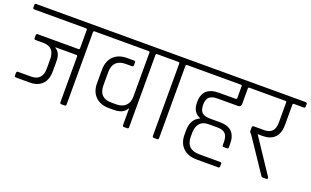

<svg xmlns="http://www.w3.org/2000/svg" viewBox="-90 -989 2260 1397"><g transform="rotate(20 1040.5 -291.0)"><path d="M237 -375V-371Q278 -349 278 -282V-206Q278 -138 243.5 -104Q209 -70 149 -70H42Q30 -70 30 -81V-102Q30 -114 42 -114H142Q230 -114 230 -209V-281Q230 -375 141 -375H83Q71 -375 71 -386V-409Q71 -420 83 -420H397Q407 -420 407 -429V-572Q407 -581 398 -581H-2Q-14 -581 -14 -593V-612Q-14 -623 -2 -623H549Q561 -623 561 -612V-593Q561 -581 549 -581H465Q455 -581 455 -572V-12Q455 0 444 0H418Q407 0 407 -12V-366Q407 -375 397 -375Z M939 -572V-12Q939 0 928 0H903Q892 0 892 -12V-138H888Q864 -92 789 -92H752Q687 -92 648.5 -129.5Q610 -167 610 -232V-339Q611 -405 649 -442.5Q687 -480 752 -480H805Q818 -480 818 -469V-447Q818 -436 805 -436H756Q709 -436 684 -410.5Q659 -385 659 -337V-234Q659 -136 756 -136H793Q841 -136 866.5 -161.5Q892 -187 892 -232V-572Q892 -581 882 -581H545Q533 -581 533 -593V-612Q533 -623 545 -623H1033Q1045 -623 1045 -612V-593Q1045 -581 1033 -581H949Q939 -581 939 -572Z M1160 0H1134Q1123 0 1123 -12V-572Q1123 -581 1113 -581H1030Q1018 -581 1018 -593V-612Q1018 -623 1030 -623H1265Q1277 -623 1277 -612V-593Q1277 -581 1265 -581H1181Q1171 -581 1171 -572V-12Q1171 0 1160 0Z M1597 -581H1260Q1248 -581 1248 -593V-612Q1248 -623 1260 -623H1745Q1757 -623 1757 -612V-593Q1757 -581 1745 -581H1664Q1654 -581 1654 -572V-454Q1654 -428 1629 -428H1473Q1429 -428 1409 -410Q1389 -392 1389 -350Q1389 -308 1408.5 -290Q1428 -272 1472 -272H1548Q1671 -272 1671 -150V-122Q1671 -111 1659 -111H1635Q1624 -111 1624 -122V-145Q1624 -190 1605 -210Q1586 -230 1543 -230H1474Q1430 -230 1407 -203.5Q1384 -177 1384 -130V-101Q1384 -1 1487 -1H1647Q1659 -1 1659 10V30Q1659 41 1647 41H1484Q1413 41 1374.5 3.5Q1336 -34 1336 -100V-131Q1336 -219 1401 -247V-251Q1341 -273 1341 -353Q1341 -471 1468 -471H1596Q1606 -471 1606 -480V-572Q1606 -581 1597 -581Z M1951 -416V-572Q1951 -581 1942 -581H1741Q1729 -581 1729 -593V-612Q1729 -623 1741 -623H2082Q2095 -623 2095 -612V-593Q2095 -581 2082 -581H2009Q1999 -581 1999 -572V-415Q1999 -350 1966 -317Q1933 -284 1876 -284H1835L2012 -18Q2015 -15 2015 -10Q2015 0 2004 0H1978Q1968 0 1963 -10L1796 -259L1777 -283V-315Q1777 -328 1790 -328H1870Q1951 -328 1951 -416Z"/></g></svg>

Font: Rajdhani
Style: Regular
Weight: 400
Designer: Satya Rajpurohit, Jyotish Sonowal
Foundry: Indian Type Foundry
Version: Version 1.201;PS 1.0;hotconv 1.0.78;makeotf.lib2.5.61930; tt